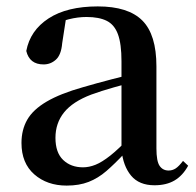

<svg xmlns="http://www.w3.org/2000/svg" viewBox="-20 -563 613 599"><path d="M188 16Q127 16 87 -19Q47 -54 47 -117Q47 -158 65 -189.5Q83 -221 125.5 -246Q168 -271 239 -291Q280 -303 328 -315.5Q376 -328 416 -337V-312Q376 -302 335.5 -290.5Q295 -279 265 -268Q207 -246 180 -212.5Q153 -179 153 -133Q153 -87 177 -64Q201 -41 239 -41Q258 -41 278 -49Q298 -57 324 -77.5Q350 -98 385 -135L398 -84H368Q338 -52 312 -29.5Q286 -7 256.5 4.5Q227 16 188 16ZM462 15Q414 15 389 -15Q364 -45 359 -96V-99V-372Q359 -426 348 -456Q337 -486 313 -498Q289 -510 250 -510Q223 -510 195 -503Q167 -496 132 -480L186 -506L174 -428Q171 -392 154.5 -377Q138 -362 116 -362Q72 -362 62 -404Q74 -468 131.5 -505.5Q189 -543 285 -543Q380 -543 424 -499Q468 -455 468 -356V-100Q468 -60 478 -45.5Q488 -31 506 -31Q518 -31 528 -37.5Q538 -44 551 -61L567 -46Q550 -15 524.5 0Q499 15 462 15Z"/></svg>

Font: Noto Serif TC SemiBold
Style: Regular
Weight: 600
Version: Version 2.002-H1;hotconv 1.1.0;makeotfexe 2.6.0